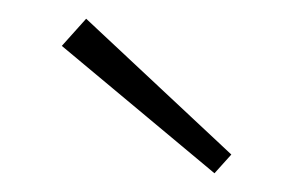

<svg xmlns="http://www.w3.org/2000/svg" viewBox="-20 -732 327 205"><path d="M72 -712 46 -683 209 -547 227 -567Z"/></svg>

Font: Exo 2 Extra Light
Style: Regular
Weight: 250
Designer: Natanael Gama
Version: Version 1.001;PS 001.001;hotconv 1.0.88;makeotf.lib2.5.64775